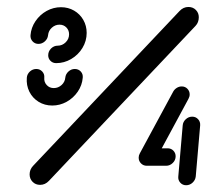

<svg xmlns="http://www.w3.org/2000/svg" viewBox="-20 -540 623 562"><path d="M198.9 -338.1Q209.6 -338.1 216.5 -330.6Q223.3 -323 222.2 -312.6Q220.4 -290.4 207.6 -271.7Q194.8 -253 175 -242Q155.2 -231.1 133 -231.1Q110.7 -231.1 93 -242Q75.2 -253 65.9 -271.7Q56.7 -290.4 58.5 -312.6Q59.3 -323 67.4 -330.6Q75.6 -338.1 86.3 -338.1Q96.7 -338.1 103.7 -330.6Q110.7 -323 109.6 -312.6Q108.5 -300 116.7 -291.1Q124.8 -282.2 137.4 -282.2Q150.4 -282.2 160.2 -291.1Q170 -300 171.1 -312.6Q172.2 -323.3 180.4 -330.7Q188.5 -338.1 198.9 -338.1ZM92.6 -411.5Q82.2 -411.5 75.4 -418.9Q68.5 -426.3 69.3 -437Q71.1 -459.3 83.9 -478.1Q96.7 -497 116.5 -508Q136.3 -518.9 158.5 -518.9Q179.6 -518.9 196.9 -508.9Q214.1 -498.9 223.9 -481.7Q233.7 -464.4 233.7 -443.7Q233.7 -420 221.3 -399.6Q208.9 -379.3 188.3 -367.2Q167.8 -355.2 144.4 -355.2Q134.4 -355.2 127.8 -361.9Q121.1 -368.5 121.1 -378.1Q121.1 -389.6 129.4 -398Q137.8 -406.3 148.9 -406.3Q162.2 -406.3 172.2 -416.1Q182.2 -425.9 182.2 -439.6Q182.2 -451.5 174.3 -459.6Q166.3 -467.8 154.1 -467.8Q141.5 -467.8 131.7 -458.9Q121.9 -450 120.7 -437Q119.6 -426.3 111.3 -418.9Q103 -411.5 92.6 -411.5ZM531.5 -519.6Q544.8 -519.6 553.3 -510.9Q561.9 -502.2 561.9 -489.6Q561.9 -474.4 552.2 -464.1L123.3 -10.7Q112.2 1.1 97.4 1.1Q84.1 1.1 75.4 -7.8Q66.7 -16.7 66.7 -29.6Q66.7 -43.7 76.7 -54.4L505.6 -507.8Q516.7 -519.6 531.5 -519.6ZM494.1 -82.6Q494.1 -71.1 485.7 -63Q477.4 -54.8 466.3 -54.8H409.6L414.1 -105.9H470.7Q480.7 -105.9 487.4 -99.1Q494.1 -92.2 494.1 -82.6ZM542.6 -198.5Q553 -198.5 559.8 -191.1Q566.7 -183.7 565.9 -173L553 -23.7Q551.9 -13 543.7 -5.4Q535.6 2.2 524.8 2.2Q514.4 2.2 507.6 -5.4Q500.7 -13 501.9 -23.7L514.8 -173Q515.6 -183.3 523.7 -190.9Q531.9 -198.5 542.6 -198.5ZM409.6 -54.8Q399.6 -54.8 392.8 -61.7Q385.9 -68.5 385.9 -78.5Q385.9 -85.2 389.3 -91.1L487.4 -272.6Q491.1 -278.9 497.8 -283Q504.4 -287 511.9 -287Q521.9 -287 528.5 -280.2Q535.2 -273.3 535.2 -263.7Q535.2 -257 531.5 -250.4L434.1 -70Q430 -63 423.5 -58.9Q417 -54.8 409.6 -54.8Z"/></svg>

Font: 26F Galaxy Sans Extra Bold
Style: Italic
Weight: 800
Italic angle: -5°
Designer: C₂₉H₂₅N₃O₅
Version: Version 1.200